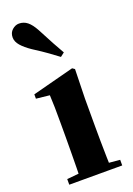

<svg xmlns="http://www.w3.org/2000/svg" viewBox="-164 -935 687 995"><g transform="rotate(-20 179.0 -437.0)"><path d="M37 0V-31L142 -41H220L329 -31V0ZM101 0Q102 -26 102.5 -68.5Q103 -111 103.5 -157Q104 -203 104 -238V-318Q104 -368 103.5 -401.5Q103 -435 101 -470L27 -478V-502L257 -562L270 -553L266 -392V-238Q266 -203 266.5 -157Q267 -111 268 -68.5Q269 -26 270 0ZM245 -654 223 -637Q199 -655 171.5 -675Q144 -695 94 -727Q60 -750 41 -772Q22 -794 22 -817Q22 -843 39.5 -858.5Q57 -874 77 -874Q103 -874 123 -858Q143 -842 162 -807Q192 -749 210.5 -715.5Q229 -682 245 -654Z"/></g></svg>

Font: Noto Serif JP ExtraLight Black
Style: Regular
Weight: 900
Version: Version 2.003-H1;hotconv 1.1.1;makeotfexe 2.6.0